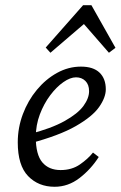

<svg xmlns="http://www.w3.org/2000/svg" viewBox="-20 -704 462 735"><path d="M189 11Q127 11 87.5 -30Q48 -71 48 -159Q48 -215 67.5 -267Q87 -319 121 -360Q155 -401 198.5 -425Q242 -449 290 -449Q337 -449 361 -426Q385 -403 385 -362Q385 -331 359.5 -294.5Q334 -258 270.5 -221.5Q207 -185 94 -155L90 -190Q176 -212 227 -240.5Q278 -269 299.5 -298.5Q321 -328 321 -355Q321 -380 307 -394Q293 -408 271 -408Q249 -408 222.5 -389.5Q196 -371 172 -339Q148 -307 132.5 -266Q117 -225 117 -179Q117 -112 142 -82.5Q167 -53 212 -53Q255 -53 286 -74.5Q317 -96 336 -120L358 -103Q328 -56 284.5 -22.5Q241 11 189 11ZM397 -502 282 -634H327L173 -502L155 -522L298 -684H330L422 -521Z"/></svg>

Font: Lisu Bosa Light
Style: Italic
Weight: 300
Italic angle: -19°
Designer: David Morse, Annie Olsen, Victor Gaultney, Frank Grießhammer (Latin)
Foundry: SIL International
Version: Version 2.000